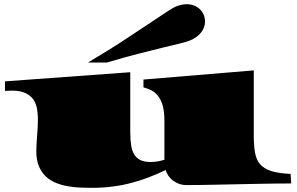

<svg xmlns="http://www.w3.org/2000/svg" viewBox="-20 -880 1424 922"><path d="M402.3 -579.6Q452.6 -609.4 500.7 -639.4Q548.8 -669.4 592 -698Q635.3 -726.6 673.1 -751.7Q710.9 -776.9 741 -796.9Q771 -816.9 791.7 -830.1Q812.5 -843.3 822.3 -847.7Q836.4 -854 850.8 -856.9Q865.2 -859.9 878.4 -859.9Q894.5 -859.9 909.9 -854.2Q925.3 -848.6 937.3 -838.1Q949.2 -827.6 956.8 -812Q964.4 -796.4 964.4 -775.9Q964.4 -747.6 945.6 -723.9Q926.8 -700.2 893.1 -686Q878.4 -679.7 845.5 -671.6Q812.5 -663.6 762.2 -651.4Q711.9 -639.2 644.3 -621.8Q576.7 -604.5 492.7 -579.6ZM154.3 -154.3Q154.3 -169.4 155.5 -188.7Q156.7 -208 158.2 -228.3Q159.7 -248.5 160.9 -268.1Q162.1 -287.6 162.1 -303.7Q162.1 -328.6 158.4 -353.8Q154.8 -378.9 142.1 -399.2Q129.4 -419.4 104.2 -432.1Q79.1 -444.8 36.6 -444.8Q21.5 -444.8 3.9 -443.4V-489.3L605.5 -533.2V-246.6Q605.5 -210 609.6 -182.9Q613.8 -155.8 624.8 -137.9Q635.7 -120.1 654.8 -111.1Q673.8 -102.1 703.1 -102.1Q718.8 -102.1 735.6 -104.7Q752.4 -107.4 769.5 -112.8V-301.3Q769.5 -343.8 761.5 -372.1Q753.4 -400.4 739.7 -418.2Q726.1 -436 707.8 -445.6Q689.5 -455.1 668.9 -460.4V-498L1198.7 -542V-228.5Q1198.7 -180.7 1204.6 -147Q1210.4 -113.3 1229 -91.6Q1247.6 -69.8 1282.5 -58.6Q1317.4 -47.4 1375.5 -44.9L1378.4 1Q1345.2 1 1302 1.5Q1258.8 2 1211.7 2.9Q1164.6 3.9 1116 4.9Q1067.4 5.9 1022.7 6.8Q978 7.8 940.4 8.3Q902.8 8.8 877.9 8.8Q856.4 8.8 839.6 2.7Q822.8 -3.4 809.8 -13.4Q796.9 -23.4 788.3 -36.4Q779.8 -49.3 775.4 -63.5Q733.9 -43.5 692.6 -27.8Q651.4 -12.2 608.2 -1Q564.9 10.3 518.6 16.1Q472.2 22 420.9 22Q395 22 365.2 20.8Q335.4 19.5 305.9 14.4Q276.4 9.3 248.8 -1.7Q221.2 -12.7 200.2 -32.5Q179.2 -52.2 166.7 -81.8Q154.3 -111.3 154.3 -154.3Z"/></svg>

Font: Asset
Style: Regular
Weight: 400
Designer: Riccardo De Franceschi
Foundry: Sorkin Type Co.
Version: Version 1.001